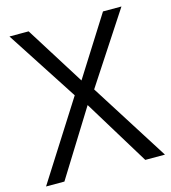

<svg xmlns="http://www.w3.org/2000/svg" viewBox="-107 -801 791 888"><g transform="rotate(-15 288.5 -357.0)"><path d="M573.2 0H479L287.1 -314L91.8 0H3.9L241.2 -373L20 -713.9H111.8L289.1 -431.2L467.8 -713.9H556.2L335 -376Z"/></g></svg>

Font: f06597129
Style: Regular
Weight: 400
Foundry: Ascender Corporation
Version: Version 1.10